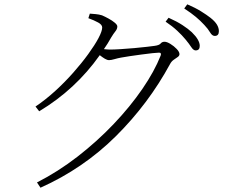

<svg xmlns="http://www.w3.org/2000/svg" viewBox="-20 -812 1040 887"><path d="M388.2 -728 395 -749Q407.7 -748 422.1 -746.8Q436.5 -745.6 451.2 -741.2Q464.8 -735.4 481.4 -726.3Q498 -717.3 510 -707.3Q522 -697.3 522 -689.9Q522 -678.2 513.2 -667.5Q504.4 -656.7 493.2 -638.2Q485.4 -624.5 477.3 -611.1Q469.2 -597.7 460 -585Q468.3 -584.5 474.6 -583.7Q481 -583 486.8 -583Q507.3 -583 537.8 -585Q568.4 -586.9 600.6 -589.8Q632.8 -592.8 658.4 -595.7Q684.1 -598.6 693.8 -600.1Q715.8 -603 722.2 -611.1Q728.5 -619.1 740.2 -619.1Q751 -619.1 767.3 -609.1Q783.7 -599.1 796.4 -585.7Q809.1 -572.3 809.1 -562Q809.1 -554.2 801 -548.6Q793 -543 782.7 -535.9Q772.5 -528.8 766.1 -517.1Q666 -332.5 515.6 -183.1Q365.2 -33.7 167 55.2L150.9 30.8Q248 -18.6 338.4 -88.6Q428.7 -158.7 505.1 -239Q581.5 -319.3 637.5 -400.9Q693.4 -482.4 722.2 -555.2Q727.1 -568.8 714.8 -568.8Q706.5 -568.8 684.1 -566.4Q661.6 -564 633.3 -560.1Q605 -556.2 579.3 -552.5Q553.7 -548.8 539.1 -545.9Q523.4 -543 508.3 -538.6Q493.2 -534.2 483.9 -534.2Q475.1 -534.2 464.1 -540.8Q453.1 -547.4 440.9 -557.1Q328.6 -398.4 161.1 -297.9L144 -319.8Q190.4 -351.1 235.1 -391.8Q279.8 -432.6 318.8 -476.8Q357.9 -521 387.9 -562.5Q418 -604 435.1 -636.2Q452.1 -668.5 452.1 -685.1Q452.1 -697.8 433.6 -708Q415 -718.3 388.2 -728ZM745.1 -711.9 758.8 -730Q796.4 -713.4 823 -696Q849.6 -678.7 866.2 -663.1Q902.8 -627.4 902.8 -600.1Q902.8 -579.1 883.8 -579.1Q873.5 -579.1 863.5 -594.5Q853.5 -609.9 836.9 -629.9Q821.3 -648.9 798.8 -669.9Q776.4 -690.9 745.1 -711.9ZM831.1 -772.9 845.2 -792Q881.8 -776.4 908.2 -760Q934.6 -743.7 952.1 -730Q973.1 -713.4 982.2 -698.2Q991.2 -683.1 991.2 -668Q991.2 -646 972.2 -646Q960 -646 950.7 -662.1Q941.4 -678.2 923.8 -696.8Q905.8 -716.3 884.8 -733.9Q863.8 -751.5 831.1 -772.9Z"/></svg>

Font: Source Han Serif CN ExtraLight
Style: Regular
Weight: 250
Designer: Ryoko NISHIZUKA  (kana & ideographs); Frank Grießhammer (Latin, Greek & Cyrillic); Wenlong ZHANG  (bopomofo); Sandoll Co
Foundry: Adobe Systems Incorporated
Version: Version 1.001;PS 1.001;hotconv 16.6.54;makeotf.lib2.5.65590